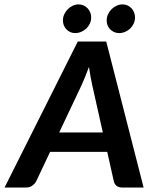

<svg xmlns="http://www.w3.org/2000/svg" viewBox="-54 -833 680 853"><path d="M584 0H488.3Q472.7 0 463.6 -7.6Q454.6 -15.1 451.7 -27.3L422.4 -158.2H168.5L106.9 -27.8Q101.6 -17.1 89.8 -8.5Q78.1 0 63 0H-33.7L291.5 -648.4H418ZM209 -244.6H402.8L355.5 -456.1Q352.1 -471.2 348.4 -491.5Q344.7 -511.7 341.3 -535.6Q332.5 -511.7 324 -491.2Q315.4 -470.7 308.6 -455.1ZM545.9 -755.4Q545.9 -741.2 540 -728.5Q534.2 -715.8 524.4 -706.3Q514.6 -696.8 501.7 -691.4Q488.8 -686 475.1 -686Q463.4 -686 453.4 -690.4Q443.4 -694.8 435.8 -702.4Q428.2 -710 424.1 -720.2Q419.9 -730.5 419.9 -742.2Q419.9 -756.3 425.8 -769.3Q431.6 -782.2 441.4 -792Q451.2 -801.8 463.9 -807.6Q476.6 -813.5 490.7 -813.5Q502.4 -813.5 512.7 -808.8Q522.9 -804.2 530.3 -796.1Q537.6 -788.1 541.7 -777.6Q545.9 -767.1 545.9 -755.4ZM351.1 -755.4Q351.1 -740.7 345.2 -728.3Q339.4 -715.8 329.3 -706.3Q319.3 -696.8 306.4 -691.4Q293.5 -686 279.3 -686Q268.1 -686 258.3 -690.4Q248.5 -694.8 241.2 -702.4Q233.9 -710 229.7 -720.2Q225.6 -730.5 225.6 -742.2Q225.6 -756.3 231.4 -769.3Q237.3 -782.2 247.1 -792Q256.8 -801.8 269.3 -807.6Q281.7 -813.5 294.9 -813.5Q307.1 -813.5 317.4 -808.8Q327.6 -804.2 335.2 -796.1Q342.8 -788.1 346.9 -777.6Q351.1 -767.1 351.1 -755.4Z"/></svg>

Font: Carlito
Style: Bold Italic
Weight: 700
Italic angle: -7°
Designer: Lukasz Dziedzic
Foundry: tyPoland Lukasz Dziedzic
Version: Version 1.104